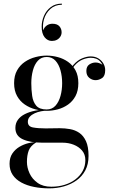

<svg xmlns="http://www.w3.org/2000/svg" viewBox="-20 -775 626 1055"><path d="M250.5 260Q207 260 167.5 252.2Q128 244.5 97.5 228Q67 211.5 49.8 186Q32.5 160.5 32.5 125Q32.5 91 48.2 68Q64 45 87.2 31.5Q110.5 18 134.5 12Q158.5 6 175.5 6H181Q147.5 26 137.8 52.2Q128 78.5 128 114.5Q128 146 142.5 177.5Q157 209 186.8 230Q216.5 251 262 251Q301.5 251 335.2 240.5Q369 230 394.5 210.5Q420 191 434.5 164.2Q449 137.5 449 105Q449 73.5 431.2 52.5Q413.5 31.5 385 20.2Q356.5 9 324 9Q313.5 9 291.2 9Q269 9 246.5 9Q224 9 213 9Q145.5 9 105 -9.8Q64.5 -28.5 64.5 -72Q64.5 -98 78.5 -117Q92.5 -136 117 -148.2Q141.5 -160.5 173 -166.8Q204.5 -173 240 -173V-167Q224 -167 205.5 -163.5Q187 -160 170.5 -152.5Q154 -145 143.5 -133.5Q133 -122 133 -106Q133 -80 160.8 -74.8Q188.5 -69.5 229.5 -69.5Q247 -69.5 259.2 -69.8Q271.5 -70 283 -70.2Q294.5 -70.5 308.5 -70.5Q336.5 -70.5 364.8 -65.5Q393 -60.5 415.8 -45Q438.5 -29.5 452.5 0.8Q466.5 31 466.5 82Q466.5 127.5 448.8 161Q431 194.5 400.5 216.2Q370 238 331.5 249Q293 260 250.5 260ZM236.5 -166Q206 -166 174.5 -174.2Q143 -182.5 116.5 -200.5Q90 -218.5 73.8 -247.5Q57.5 -276.5 57.5 -318Q57.5 -359.5 73.8 -388.2Q90 -417 116.5 -435Q143 -453 174.5 -461.2Q206 -469.5 236.5 -469.5Q267 -469.5 297.8 -461.2Q328.5 -453 354 -435Q379.5 -417 395 -388.2Q410.5 -359.5 410.5 -318Q410.5 -276.5 395 -247.5Q379.5 -218.5 354 -200.5Q328.5 -182.5 297.8 -174.2Q267 -166 236.5 -166ZM236.5 -173.5Q266 -173.5 284.8 -194.2Q303.5 -215 312.5 -248Q321.5 -281 321.5 -318Q321.5 -355 312.5 -388Q303.5 -421 284.8 -441.5Q266 -462 236.5 -462Q207 -462 188.2 -441.5Q169.5 -421 160.8 -388Q152 -355 152 -318Q152 -281 156.8 -248Q161.5 -215 179.2 -194.2Q197 -173.5 236.5 -173.5ZM505 -334.5Q486 -334.5 470.2 -347.5Q454.5 -360.5 454.5 -385Q454.5 -410 470.8 -420.8Q487 -431.5 505 -431.5Q523.5 -431.5 540.2 -420.8Q557 -410 557 -389.5H550Q550 -414 531.8 -435.8Q513.5 -457.5 478.5 -457.5Q458.5 -457.5 434 -447.8Q409.5 -438 388.5 -413.5Q367.5 -389 357.5 -345L351.5 -348.5Q361.5 -394 384 -419.2Q406.5 -444.5 432.2 -454.8Q458 -465 478 -465Q502.5 -465 520.5 -454Q538.5 -443 548.2 -425.8Q558 -408.5 558 -389.5Q558 -357.5 540.8 -346Q523.5 -334.5 505 -334.5ZM265 -550Q241.5 -550 225.2 -570.2Q209 -590.5 209 -628.5Q209 -659.5 221.8 -688.5Q234.5 -717.5 259.2 -736.2Q284 -755 320 -755V-749Q282.5 -749 256.8 -725.8Q231 -702.5 221.2 -667.5Q211.5 -632.5 220 -596.5H217.5Q216 -607 222 -618.2Q228 -629.5 240.2 -637Q252.5 -644.5 268 -644.5Q294 -644.5 306.2 -630.8Q318.5 -617 318.5 -597.5Q318.5 -584.5 311.5 -573.5Q304.5 -562.5 292.5 -556.2Q280.5 -550 265 -550Z"/></svg>

Font: Bodoni Moda 28pt
Style: Regular
Weight: 400
Designer: Owen Earl
Foundry: indestructible type
Version: Version 2.005